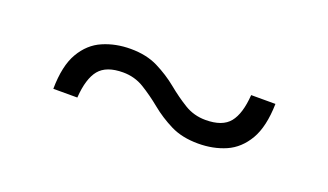

<svg xmlns="http://www.w3.org/2000/svg" viewBox="-30 -402 585 342"><g transform="rotate(20 262.5 -231.0)"><path d="M72.5 -175.5Q73 -219.5 87.5 -244.2Q102 -269 125.8 -279.2Q149.5 -289.5 178 -289.5Q208 -289.5 230 -278.5Q252 -267.5 270 -252.8Q288 -238 306 -227Q324 -216 346 -216Q378 -216 391.5 -232.8Q405 -249.5 407.5 -285.5H453.5Q452.5 -242 438 -217.2Q423.5 -192.5 400 -182.2Q376.5 -172 348 -172Q317.5 -172 295.5 -183Q273.5 -194 255.5 -208.8Q237.5 -223.5 219.5 -234.5Q201.5 -245.5 179.5 -245.5Q148 -245.5 134.2 -228.8Q120.5 -212 118 -175.5Z"/></g></svg>

Font: Newsreader 36pt Medium
Style: Regular
Weight: 500
Designer: Hugues Gentile
Foundry: Production Type
Version: Version 1.003